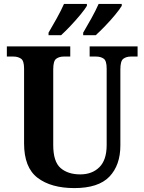

<svg xmlns="http://www.w3.org/2000/svg" viewBox="-20 -951 738 981"><path d="M360 10Q241 10 172 -42.5Q103 -95 103 -218V-601Q103 -641 87 -651.5Q71 -662 49 -662H15V-714H339V-662H305Q283 -662 267.5 -651Q252 -640 252 -597V-210Q252 -125 289.5 -92.5Q327 -60 390 -60Q451 -60 488 -97Q525 -134 525 -210V-601Q525 -641 509.5 -651.5Q494 -662 471 -662H438V-714H683V-662H648Q626 -662 610.5 -651Q595 -640 595 -597V-208Q595 -107 539 -48.5Q483 10 360 10ZM405 -784Q425 -818 447 -857.5Q469 -897 484 -931H602V-921Q592 -904 568.5 -875.5Q545 -847 517.5 -818.5Q490 -790 469 -771H405ZM228 -784Q248 -818 270 -857.5Q292 -897 307 -931H424V-921Q414 -904 390.5 -875.5Q367 -847 340 -818.5Q313 -790 292 -771H228Z"/></svg>

Font: Noto Serif Thai SemiCondensed
Style: Bold
Weight: 700
Width: 4
Designer: Monotype Design Team
Foundry: Monotype Imaging Inc.
Version: Version 2.002; ttfautohint (v1.8.4.7-5d5b)